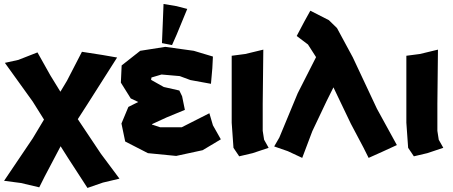

<svg xmlns="http://www.w3.org/2000/svg" viewBox="-29 -757 2239 949"><path d="M156.2 -498 61.5 -460.9 -4.9 -446.3 132.8 -254.9 188.5 -166 132.8 -73.2 -8.8 136.7 74.2 147.5 165 168.9 192.4 114.3 268.6 -30.3 270.5 -34.2 307.6 24.4 403.3 171.9 479.5 145.5 561.5 126 469.7 2.9 355.5 -168 403.3 -242.2 549.8 -472.7 476.6 -485.4 376 -501 301.8 -357.4 269.5 -303.7 219.7 -384.8Z M1023.4 -477.5 928.7 -505.9 788.1 -525.4 664.1 -505.9 572.3 -433.6 568.4 -348.6 617.2 -270.5 654.3 -252.9 605.5 -228.5 571.3 -146.5 589.8 -57.6 702.1 0 841.8 13.7 972.7 -14.6 1062.5 -68.4 1023.4 -137.7 1005.9 -197.3 869.1 -127.9H762.7L721.7 -141.6L722.7 -143.6L794.9 -176.8L884.8 -213.9L871.1 -281.2L857.4 -309.6L780.3 -327.1L717.8 -362.3L719.7 -374L769.5 -388.7L859.4 -380.9L912.1 -361.3L1013.7 -342.8L1020.5 -419.9ZM779.3 -737.3 775.4 -638.7 771.5 -543.9 821.3 -534.2 843.8 -585 896.5 -712.9 843.8 -726.6Z M1116.2 -481.4V-285.2V-150.4L1125 -26.4L1153.3 15.6L1219.7 0L1298.8 -26.4L1276.4 -66.4L1269.5 -110.4V-244.1L1272.5 -511.7L1183.6 -490.2Z M1504.9 -704.1 1474.6 -649.4 1437.5 -579.1 1493.2 -537.1 1533.2 -474.6 1442.4 -295.9 1351.6 -77.1 1326.2 -33.2 1393.6 -9.8 1464.8 23.4 1514.6 -108.4 1585 -256.8 1619.1 -325.2 1705.1 -145.5 1766.6 -29.3 1793 23.4 1860.4 -6.8 1932.6 -40 1834 -219.7 1714.8 -473.6 1636.7 -618.2 1596.7 -657.2Z M1979.5 -481.4V-285.2V-150.4L1988.3 -26.4L2016.6 15.6L2083 0L2162.1 -26.4L2139.6 -66.4L2132.8 -110.4V-244.1L2135.7 -511.7L2046.9 -490.2Z"/></svg>

Font: MaokenAssortedSans-Lite
Style: Lite
Weight: 400
Version: Version 1.400